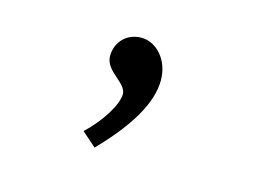

<svg xmlns="http://www.w3.org/2000/svg" viewBox="-51 -188 602 440"><g transform="rotate(15 250.0 32.5)"><path d="M199 168C270 95 306 33 306 -20C306 -69 273 -103 238 -103C203 -103 179 -77 179 -44C179 -8 230 6 230 33C230 58 202 103 165 138Z"/></g></svg>

Font: Inconsolata Thin
Style: Regular
Weight: 100
Monospace: yes
Designer: Raph Levien, Cyreal, Brenton Simpson
Foundry: Raph Levien, Cyreal, Google
Version: Version 3.100